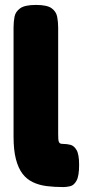

<svg xmlns="http://www.w3.org/2000/svg" viewBox="-20 -750 351 779"><path d="M237 9Q200 9 169 5Q138 1 113 -11Q88 -23 71 -45.5Q54 -68 44.5 -104.5Q35 -141 35 -196V-639Q35 -662 39 -682.5Q43 -703 62 -716.5Q81 -730 126 -730Q171 -730 189.5 -716.5Q208 -703 212 -682Q216 -661 216 -638V-207Q216 -195 216.5 -187Q217 -179 219 -174Q221 -169 225.5 -167.5Q230 -166 238 -166Q251 -166 265.5 -162.5Q280 -159 290.5 -141.5Q301 -124 301 -81Q301 -36 290.5 -17Q280 2 265 5.5Q250 9 237 9Z"/></svg>

Font: Fredoka SemiCondensed
Style: Bold
Weight: 700
Width: 4
Designer: Ben Nathan
Foundry: Milena B. Brandão, Ben Nathan
Version: Version 2.001